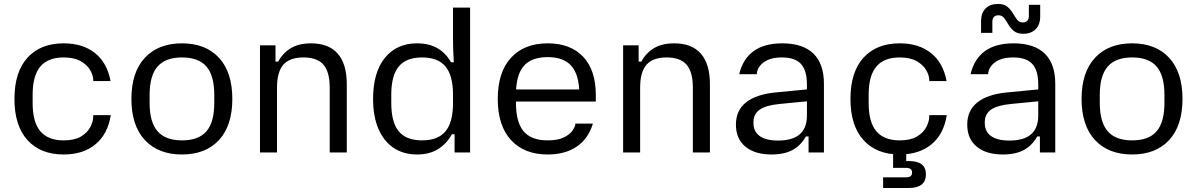

<svg xmlns="http://www.w3.org/2000/svg" viewBox="-20 -760 5966 957"><path d="M297.3 10Q182 10 117 -61.6Q52 -133.3 52 -267Q52 -401 117 -472.5Q182 -544 297.3 -544Q392.6 -544 453.4 -495.6Q514.3 -447.2 531 -356H444.9V-359Q444.9 -383.4 429.9 -409.8Q414.8 -436.2 382.6 -455Q350.3 -473.7 297.3 -473.7Q219.7 -473.7 181.2 -428.5Q142.7 -383.3 142.7 -287.9V-246.1Q142.7 -150.7 181.2 -105.5Q219.7 -60.3 297.3 -60.3Q350.3 -60.3 382.6 -79Q414.8 -97.8 429.9 -126.2Q444.9 -154.6 444.9 -182.4V-186H532Q517.3 -91.5 455.9 -40.7Q394.6 10 297.3 10Z M887 10Q769 10 702 -62Q635 -134 635 -267Q635 -400 702 -472Q769 -544 887 -544Q1005 -544 1071.5 -472Q1138 -400 1138 -267Q1138 -134 1071.5 -62Q1005 10 887 10ZM887.1 -60.3Q970 -60.3 1009 -105.6Q1048 -151 1048 -247.1V-286.9Q1048 -383 1009 -428.4Q970 -473.7 887.1 -473.7Q805 -473.7 765.4 -428.4Q725.7 -383 725.7 -286.9V-247.1Q725.7 -151 765.4 -105.6Q805 -60.3 887.1 -60.3Z M1275.9 0V-534H1353.2V-453H1366.6Q1391.2 -497.7 1431.3 -520.9Q1471.4 -544 1530.4 -544Q1618.3 -544 1663.4 -492.6Q1708.5 -441.2 1708.5 -340.3V0H1623.4V-323.4Q1623.4 -401.6 1592 -437.7Q1560.6 -473.7 1492.4 -473.7Q1424.5 -473.7 1392.6 -437.7Q1360.7 -401.6 1360.7 -323.4V0Z M2059.1 10Q1991.2 10 1942.1 -22.8Q1893 -55.6 1866.3 -117.6Q1839.6 -179.6 1839.6 -266.9Q1839.6 -398.8 1898.2 -471.4Q1956.8 -544 2059.1 -544Q2118.2 -544 2160 -519.9Q2201.8 -495.8 2228.3 -449.5H2242Q2239.3 -489.9 2238.7 -516.8Q2238 -543.7 2238 -566.6V-722H2323.1V0H2245.8V-90.7H2232.4Q2205 -41.7 2161.9 -15.8Q2118.8 10 2059.1 10ZM2083.8 -60.3Q2163.2 -60.3 2200.6 -105.6Q2238 -150.9 2238 -246.1V-287.9Q2238 -383.1 2200.6 -428.4Q2163.2 -473.7 2083.8 -473.7Q2004.5 -473.7 1967.4 -428.4Q1930.3 -383.1 1930.3 -287.9V-246.1Q1930.3 -150.9 1967.4 -105.6Q2004.5 -60.3 2083.8 -60.3Z M2709.7 10Q2592.7 10 2526.9 -62Q2461 -134 2461 -267Q2461 -400 2526.9 -472Q2592.7 -544 2709.7 -544Q2823 -544 2886.3 -477.5Q2949.7 -411 2949.7 -287V-254H2518.2V-314H2914.6L2867.7 -271.9V-288.8Q2867.7 -384.9 2829.2 -430.1Q2790.7 -475.3 2709.7 -475.3Q2628 -475.3 2589.8 -430.1Q2551.7 -384.9 2551.7 -288.8V-247.1Q2551.7 -151 2589.8 -105.6Q2628 -60.3 2709.7 -60.3Q2762.8 -60.3 2793.1 -76.2Q2823.3 -92.2 2835.6 -112Q2847.9 -131.9 2847.9 -142.8V-144H2935.3Q2912.6 -68.8 2854.8 -29.4Q2797 10 2709.7 10Z M3085.9 0V-534H3163.2V-453H3176.6Q3201.2 -497.7 3241.3 -520.9Q3281.4 -544 3340.4 -544Q3428.3 -544 3473.4 -492.6Q3518.5 -441.2 3518.5 -340.3V0H3433.4V-323.4Q3433.4 -401.6 3402 -437.7Q3370.6 -473.7 3302.4 -473.7Q3234.5 -473.7 3202.6 -437.7Q3170.7 -401.6 3170.7 -323.4V0Z M3825.5 10Q3742.3 10 3695.2 -29.2Q3648.1 -68.5 3648.1 -138.8Q3648.1 -209 3697.8 -249.1Q3747.5 -289.2 3842.2 -298.9L4002 -314.3V-255L3866 -241.8Q3798.8 -235.4 3767.1 -213.8Q3735.5 -192.1 3735.5 -150.5V-147.1Q3735.5 -104.4 3766.7 -81.9Q3797.9 -59.4 3858.1 -59.4Q4002 -59.4 4002 -184V-268V-280.9V-338.7Q4002 -408.9 3972.3 -441.3Q3942.6 -473.7 3877.4 -473.7Q3832.4 -473.7 3804.8 -460.2Q3777.3 -446.6 3764.8 -427.4Q3752.3 -408.2 3752.3 -391.2V-390H3664.5Q3701.5 -544 3879 -544Q3981.6 -544 4034.2 -493.1Q4086.8 -442.1 4086.8 -342.8V0H4010.2V-79.8H3996.8Q3972.5 -35.7 3931.1 -12.8Q3889.6 10 3825.5 10Z M4464.3 10Q4349 10 4284 -61.6Q4219 -133.3 4219 -267Q4219 -401 4284 -472.5Q4349 -544 4464.3 -544Q4559.6 -544 4620.4 -495.6Q4681.3 -447.2 4698 -356H4611.9V-359Q4611.9 -383.4 4596.9 -409.8Q4581.8 -436.2 4549.6 -455Q4517.3 -473.7 4464.3 -473.7Q4386.7 -473.7 4348.2 -428.5Q4309.7 -383.3 4309.7 -287.9V-246.1Q4309.7 -150.7 4348.2 -105.5Q4386.7 -60.3 4464.3 -60.3Q4517.3 -60.3 4549.6 -79Q4581.8 -97.8 4596.9 -126.2Q4611.9 -154.6 4611.9 -182.4V-186H4699Q4684.3 -91.5 4622.9 -40.7Q4561.6 10 4464.3 10ZM4381.8 177V123.8H4496.9Q4526.1 123.8 4526.1 100.3Q4526.1 76.8 4496.9 76.8H4431.6V-10H4497V59.1L4471.8 42.8H4511Q4595.1 42.8 4595.1 108.6Q4595.1 177 4509.8 177Z M4978.5 10Q4895.3 10 4848.2 -29.2Q4801.1 -68.5 4801.1 -138.8Q4801.1 -209 4850.8 -249.1Q4900.5 -289.2 4995.2 -298.9L5155 -314.3V-255L5019 -241.8Q4951.8 -235.4 4920.1 -213.8Q4888.5 -192.1 4888.5 -150.5V-147.1Q4888.5 -104.4 4919.7 -81.9Q4950.9 -59.4 5011.1 -59.4Q5155 -59.4 5155 -184V-268V-280.9V-338.7Q5155 -408.9 5125.3 -441.3Q5095.6 -473.7 5030.4 -473.7Q4985.4 -473.7 4957.8 -460.2Q4930.3 -446.6 4917.8 -427.4Q4905.3 -408.2 4905.3 -391.2V-390H4817.5Q4854.5 -544 5032 -544Q5134.6 -544 5187.2 -493.1Q5239.8 -442.1 5239.8 -342.8V0H5163.2V-79.8H5149.8Q5125.5 -35.7 5084.1 -12.8Q5042.6 10 4978.5 10ZM5080.2 -591.6Q5050.2 -591.6 5033.7 -605.4Q5017.1 -619.3 5006.3 -637.7Q4995.4 -656.2 4985.2 -670Q4975 -683.8 4957.1 -683.8Q4926.3 -683.8 4926.3 -650.6V-596.2H4869.9V-654.4Q4869.9 -695.3 4892.4 -717.8Q4914.9 -740.4 4954.4 -740.4Q4984.4 -740.4 5000.9 -726.6Q5017.5 -712.7 5028.3 -694.3Q5039.2 -675.8 5049.7 -662Q5060.3 -648.2 5077.5 -648.2Q5108.3 -648.2 5108.3 -681.7V-736.1H5164.7V-677.6Q5164.7 -637.8 5142.2 -614.7Q5119.7 -591.6 5080.2 -591.6Z M5623 10Q5505 10 5438 -62Q5371 -134 5371 -267Q5371 -400 5438 -472Q5505 -544 5623 -544Q5741 -544 5807.5 -472Q5874 -400 5874 -267Q5874 -134 5807.5 -62Q5741 10 5623 10ZM5623.1 -60.3Q5706 -60.3 5745 -105.6Q5784 -151 5784 -247.1V-286.9Q5784 -383 5745 -428.4Q5706 -473.7 5623.1 -473.7Q5541 -473.7 5501.4 -428.4Q5461.7 -383 5461.7 -286.9V-247.1Q5461.7 -151 5501.4 -105.6Q5541 -60.3 5623.1 -60.3Z"/></svg>

Font: Mozilla Text ExtraLight
Style: Regular
Weight: 200
Designer: Studio DRAMA
Foundry: Studio DRAMA
Version: Version 1.000